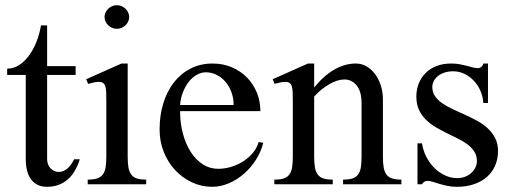

<svg xmlns="http://www.w3.org/2000/svg" viewBox="-20 -716 1990 746"><path d="M7.8 -424.8V-449.2Q31.7 -449.2 53 -462.4Q74.2 -475.6 91.3 -498.3Q108.4 -521 120.8 -551.5Q133.3 -582 139.2 -617.2H163.1V-459H273.9V-424.8H163.1V-97.2Q163.1 -86.9 166.5 -77.9Q169.9 -68.8 176 -62.3Q182.1 -55.7 190.4 -51.8Q198.7 -47.9 208 -47.9Q218.8 -47.9 228 -52.2Q237.3 -56.6 244.6 -63.7Q252 -70.8 257.8 -79.6Q263.7 -88.4 268.1 -97.2H290Q282.7 -73.7 271.5 -54Q260.3 -34.2 244.6 -20Q229 -5.9 208.5 2Q188 9.8 162.1 9.8Q141.1 9.8 125.7 2Q110.4 -5.9 100.1 -19.8Q89.8 -33.7 85 -53.5Q80.1 -73.2 80.1 -97.2V-424.8Z M434.1 -695.8Q443.8 -695.8 452.4 -692.1Q460.9 -688.5 467.5 -682.1Q474.1 -675.8 478 -667.5Q481.9 -659.2 481.9 -649.9Q481.9 -640.6 478 -632.3Q474.1 -624 467.5 -617.7Q460.9 -611.3 452.4 -607.7Q443.8 -604 434.1 -604Q424.3 -604 415.8 -607.7Q407.2 -611.3 400.6 -617.7Q394 -624 390.1 -632.3Q386.2 -640.6 386.2 -649.9Q386.2 -659.2 390.1 -667.5Q394 -675.8 400.6 -682.1Q407.2 -688.5 415.8 -692.1Q424.3 -695.8 434.1 -695.8ZM393.1 -323.2Q393.1 -342.8 392.6 -356.7Q392.1 -370.6 389.4 -379.9Q386.7 -389.2 380.6 -393.6Q374.5 -397.9 363.3 -397.9Q355.5 -397.9 345.5 -396Q335.4 -394 322.3 -390.1L314.9 -408.2L452.1 -469.2H476.1V-106.9Q476.1 -82.5 479 -65.7Q481.9 -48.8 489.7 -38.1Q497.6 -27.3 511.5 -22.7Q525.4 -18.1 547.9 -18.1V0H320.8V-18.1Q343.8 -18.1 357.9 -22.9Q372.1 -27.8 379.9 -38.6Q387.7 -49.3 390.4 -66.2Q393.1 -83 393.1 -106.9Z M804.7 9.8Q762.2 9.8 725.1 -7.8Q688 -25.4 660.2 -55.4Q632.3 -85.4 616.2 -126Q600.1 -166.5 600.1 -212.9Q600.1 -268.6 614.7 -315.4Q629.4 -362.3 656.2 -396.5Q683.1 -430.7 721.2 -450Q759.3 -469.2 805.7 -469.2Q846.7 -469.2 880.9 -454.6Q915 -439.9 939.7 -414.8Q964.4 -389.6 978 -356Q991.7 -322.3 991.7 -284.2H679.7Q679.7 -237.8 690.7 -196.8Q701.7 -155.8 721.2 -125.5Q740.7 -95.2 767.8 -77.6Q794.9 -60.1 827.6 -60.1Q854.5 -60.1 880.4 -68.4Q906.2 -76.7 927.5 -90.8Q948.7 -105 963.9 -123.8Q979 -142.6 984.9 -164.1L1002.9 -161.1Q994.1 -126 974.1 -94.7Q954.1 -63.5 927.2 -40.3Q900.4 -17.1 868.7 -3.7Q836.9 9.8 804.7 9.8ZM887.7 -308.1Q887.7 -334.5 879.4 -357.4Q871.1 -380.4 856.4 -397.7Q841.8 -415 822 -425Q802.2 -435.1 779.8 -435.1Q761.2 -435.1 743.9 -425Q726.6 -415 713.1 -397.7Q699.7 -380.4 690.7 -357.4Q681.6 -334.5 679.7 -308.1Z M1117.7 -323.2Q1117.7 -342.8 1117.2 -356.7Q1116.7 -370.6 1114 -379.9Q1111.3 -389.2 1105.2 -393.6Q1099.1 -397.9 1087.9 -397.9Q1080.1 -397.9 1070.3 -396Q1060.5 -394 1046.9 -390.1L1039.6 -408.2L1176.8 -469.2H1200.7V-376Q1238.8 -422.9 1279.5 -446Q1320.3 -469.2 1362.8 -469.2Q1384.8 -469.2 1403.8 -458.3Q1422.9 -447.3 1437 -428.5Q1451.2 -409.7 1459.5 -384.3Q1467.8 -358.9 1467.8 -330.1V-106.9Q1467.8 -82.5 1470.7 -65.7Q1473.6 -48.8 1481.4 -38.1Q1489.3 -27.3 1503.2 -22.7Q1517.1 -18.1 1539.6 -18.1V0H1313V-18.1Q1335.9 -18.1 1350.1 -22.9Q1364.3 -27.8 1371.8 -38.6Q1379.4 -49.3 1382.1 -66.2Q1384.8 -83 1384.8 -106.9V-314.9Q1384.8 -360.4 1366 -383.8Q1347.2 -407.2 1317.9 -407.2Q1304.7 -407.2 1290 -402.6Q1275.4 -397.9 1260 -389.2Q1244.6 -380.4 1229.5 -368.2Q1214.4 -356 1200.7 -340.8V-106.9Q1200.7 -82.5 1203.6 -65.7Q1206.5 -48.8 1214.4 -38.1Q1222.2 -27.3 1236.3 -22.7Q1250.5 -18.1 1272.9 -18.1V0H1045.9V-18.1Q1068.8 -18.1 1083 -22.9Q1097.2 -27.8 1104.7 -38.6Q1112.3 -49.3 1115 -66.2Q1117.7 -83 1117.7 -106.9Z M1602.1 -159.2H1619.6Q1624 -130.9 1636.7 -106.2Q1649.4 -81.5 1668 -63.2Q1686.5 -44.9 1709.5 -34.4Q1732.4 -23.9 1756.8 -23.9Q1772.9 -23.9 1786.9 -29.3Q1800.8 -34.7 1811 -43.9Q1821.3 -53.2 1827.1 -64.9Q1833 -76.7 1833 -89.8Q1833 -110.8 1823 -126.7Q1813 -142.6 1796.4 -155Q1779.8 -167.5 1758.5 -177.7Q1737.3 -188 1715.3 -199Q1693.4 -210 1672.1 -222.4Q1650.9 -234.9 1634.3 -251.5Q1617.7 -268.1 1607.7 -289.8Q1597.7 -311.5 1597.7 -340.8Q1597.7 -368.7 1607.2 -392.1Q1616.7 -415.5 1634.3 -432.9Q1651.9 -450.2 1676.8 -459.7Q1701.7 -469.2 1732.9 -469.2Q1751.5 -469.2 1766.6 -466.3Q1781.7 -463.4 1794.2 -460.2Q1806.6 -457 1817.1 -454.1Q1827.6 -451.2 1836.9 -451.2Q1843.8 -451.2 1850.1 -456.3Q1856.4 -461.4 1857.9 -469.2H1876V-315.9H1857.9Q1856.4 -341.3 1846.4 -363.8Q1836.4 -386.2 1820.6 -402.8Q1804.7 -419.4 1784.2 -429.2Q1763.7 -439 1740.7 -439Q1722.2 -439 1707.3 -434.1Q1692.4 -429.2 1681.9 -420.9Q1671.4 -412.6 1665.5 -401.4Q1659.7 -390.1 1659.7 -377.9Q1659.7 -356.9 1670.7 -341.6Q1681.6 -326.2 1699.5 -314Q1717.3 -301.8 1740.2 -291.3Q1763.2 -280.8 1787.4 -269.8Q1811.5 -258.8 1834.5 -246.3Q1857.4 -233.9 1875.2 -217.3Q1893.1 -200.7 1904.1 -179.2Q1915 -157.7 1915 -128.9Q1915 -99.6 1904.5 -74.2Q1894 -48.8 1873.8 -30.3Q1853.5 -11.7 1823.7 -1Q1793.9 9.8 1754.9 9.8Q1734.4 9.8 1717.5 6.1Q1700.7 2.4 1687 -1.7Q1673.3 -5.9 1661.9 -9.5Q1650.4 -13.2 1640.6 -13.2Q1633.8 -13.2 1627.9 -9.3Q1622.1 -5.4 1619.6 0H1602.1Z"/></svg>

Font: Tunjung putih
Style: Regular
Weight: 400
Designer: R.S. Wihananto
Foundry: R.S. Wihananto
Version: Version 2.0.1